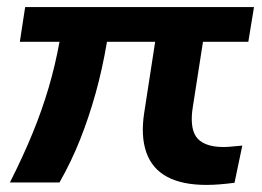

<svg xmlns="http://www.w3.org/2000/svg" viewBox="-20 -514 741 542"><path d="M563 8Q494 8 451.5 -15Q409 -38 393 -84Q377 -130 387 -195L418 -396H282Q269 -319 250 -251Q231 -183 206.5 -121Q182 -59 148 1H8Q45 -72 72 -138Q99 -204 117.5 -267Q136 -330 148 -396H36L51 -494H697L681 -396H553L524 -210Q520 -185 522 -164Q524 -143 533 -129Q542 -115 561.5 -107Q581 -99 611 -99Q623 -99 636 -100.5Q649 -102 664 -103L642 2Q618 5 599 6.5Q580 8 563 8Z"/></svg>

Font: Nunito Sans 10pt SemiExpanded
Style: Bold Italic
Weight: 700
Width: 6
Italic angle: -9°
Designer: Vernon Adams
Foundry: Vernon Adams
Version: Version 3.101;gftools[0.9.27]